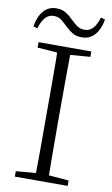

<svg xmlns="http://www.w3.org/2000/svg" viewBox="-100 -967 595 1017"><g transform="rotate(10 198.0 -458.0)"><path d="M15 -801Q23 -853 49.5 -884.5Q76 -916 119 -916Q149 -916 170 -903Q191 -890 207 -873Q225 -856 242 -843Q259 -830 284 -830Q312 -830 330 -850.5Q348 -871 359 -909L382 -902Q373 -850 346.5 -819Q320 -788 276 -788Q245 -788 225.5 -800.5Q206 -813 189 -829Q172 -846 154.5 -860Q137 -874 112 -874Q84 -874 66 -853Q48 -832 37 -794ZM56 0V-29L188 -40H207L340 -29V0ZM162 0Q164 -83 164 -166Q164 -249 164 -333V-390Q164 -474 164 -557.5Q164 -641 162 -723H233Q232 -641 231.5 -557.5Q231 -474 231 -390V-333Q231 -249 231.5 -166Q232 -83 233 0ZM56 -694V-723H340V-694L207 -684H188Z"/></g></svg>

Font: Noto Serif JP
Style: Regular
Weight: 200
Designer: Ryoko NISHIZUKA 西塚涼子 (kana & ideographs); Frank Grießhammer (Latin, Greek & Cyrillic); Wenlong ZHANG 张文龙 (bopomofo); San
Foundry: Adobe
Version: Version 2.001;hotconv 1.1.0;makeotfexe 2.6.0